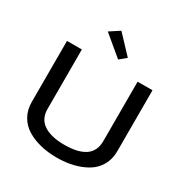

<svg xmlns="http://www.w3.org/2000/svg" viewBox="-211 -1107 1232 1283"><g transform="rotate(30 405.0 -465.5)"><path d="M279.8 -891.1 356 -940.9 483.9 -805.2 433.1 -763.2ZM75.2 -700.2H189.9V-242.2Q189.9 -165 246.8 -127.4Q303.7 -89.8 404.8 -89.8Q511.7 -89.8 565.9 -127Q620.1 -164.1 620.1 -242.2V-700.2H734.9V-230Q734.9 -168.9 708.3 -121.8Q681.6 -74.7 635 -46.6Q588.4 -18.6 530.3 -4.4Q472.2 9.8 404.8 9.8Q337.4 9.8 279.3 -4.4Q221.2 -18.6 174.8 -46.6Q128.4 -74.7 101.8 -121.6Q75.2 -168.5 75.2 -230Z"/></g></svg>

Font: Copperplate Sans CC Heavy
Style: Regular
Weight: 400
Designer: indestructible type*
Foundry: Cowboy Collective
Version: Version 1.000